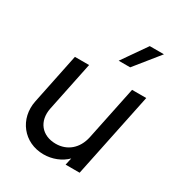

<svg xmlns="http://www.w3.org/2000/svg" viewBox="-189 -920 982 1056"><g transform="rotate(30 302.0 -392.0)"><path d="M543 -796H453L345 -641H418ZM489 -539 418 -197C401 -118 345 -72 273 -72C185 -72 133 -136 151 -225L216 -539H126L60 -219C34 -95 118 12 244 12C299 12 352 -9 388 -45L378 0H467L579 -539Z"/></g></svg>

Font: Plus Jakarta Text
Style: Italic
Weight: 400
Italic angle: -12°
Designer: Gumpita Rahayu
Foundry: Tokotype Studio
Version: Version 1.000;hotconv 1.0.109;makeotfexe 2.5.65596